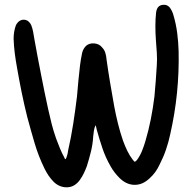

<svg xmlns="http://www.w3.org/2000/svg" viewBox="-20 -802 819 818"><path d="M387 -269Q382 -257 380 -244.5Q378 -232 377 -220Q375 -187 367.5 -156.5Q360 -126 350 -94Q344 -78 337 -63.5Q330 -49 320 -35Q298 -5 266.5 -4Q235 -3 210 -26Q197 -39 187.5 -53Q178 -67 170 -83Q144 -136 127.5 -192Q111 -248 96 -304Q83 -356 72.5 -407.5Q62 -459 53 -511Q47 -543 43 -574.5Q39 -606 38 -637Q38 -668 48 -695Q61 -719 83 -718Q94 -717 101.5 -710.5Q109 -704 113 -695Q118 -682 121 -667.5Q124 -653 126 -638Q133 -600 140 -561.5Q147 -523 155 -484Q162 -448 169.5 -411Q177 -374 185 -338Q192 -306 200 -274.5Q208 -243 219 -212Q227 -191 235 -171Q243 -151 254 -131Q255 -129 255.5 -127Q256 -125 260 -124Q268 -141 270 -160Q283 -217 292 -275Q301 -333 308 -391Q311 -425 314 -458.5Q317 -492 321 -524Q323 -538 325 -551Q327 -564 330 -577Q334 -594 347 -607Q361 -619 382 -617Q403 -615 414 -601Q425 -590 429 -576Q433 -562 434 -548Q441 -498 449.5 -447.5Q458 -397 467 -347Q474 -310 483 -274Q492 -238 504 -203Q512 -181 522 -160Q532 -139 546 -121Q552 -113 554.5 -113Q557 -113 564 -121Q577 -139 585 -159Q593 -179 599 -199Q613 -246 622.5 -294Q632 -342 638 -391Q641 -423 643.5 -456.5Q646 -490 648 -523Q650 -551 648 -578.5Q646 -606 644 -634Q642 -663 642 -691.5Q642 -720 645 -749Q650 -786 686 -781Q697 -778 704 -769Q709 -762 713 -753.5Q717 -745 719 -737Q730 -700 735 -661Q740 -622 741 -584Q745 -404 705 -229Q698 -196 687 -164Q676 -132 660 -101Q644 -66 618 -43Q588 -14 553 -14.5Q518 -15 489 -44Q466 -67 452 -92Q430 -130 416.5 -170Q403 -210 392 -250Q391 -255 390 -259.5Q389 -264 387 -269Z"/></svg>

Font: Delicious Handrawn
Style: Regular
Weight: 400
Designer: Agung Rohmat
Foundry: Agung Rohmat
Version: Version 1.002; ttfautohint (v1.8.4.7-5d5b);gftools[0.9.27]